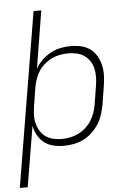

<svg xmlns="http://www.w3.org/2000/svg" viewBox="-62 -781 724 1042"><g transform="rotate(-5 300.0 -260.0)"><path d="M3 215 161 -735H203L152 -421Q166 -447 188 -468Q210 -489 236 -503Q262 -517 290 -522.5Q318 -528 346 -528Q375 -528 402.5 -521.5Q430 -515 451.5 -499Q473 -483 486.5 -459Q500 -435 506 -408Q512 -381 511 -352Q510 -323 505 -294L489 -194Q484 -168 475.5 -141.5Q467 -115 451.5 -91Q436 -67 414.5 -47Q393 -27 367.5 -14.5Q342 -2 314.5 3Q287 8 261 8Q231 8 203 1Q175 -6 154 -22.5Q133 -39 119.5 -63.5Q106 -88 101 -115L46 215ZM253 -30Q276 -30 299 -34.5Q322 -39 343.5 -49.5Q365 -60 383.5 -76.5Q402 -93 415 -113.5Q428 -134 435.5 -156Q443 -178 447 -201L463 -301Q467 -325 467.5 -348.5Q468 -372 463 -394.5Q458 -417 445.5 -436Q433 -455 415 -467.5Q397 -480 374 -485Q351 -490 327 -490Q305 -490 282 -485.5Q259 -481 238 -471Q217 -461 198.5 -445Q180 -429 167 -409Q154 -389 146.5 -367Q139 -345 135 -323L119 -223Q115 -199 114 -175Q113 -151 118.5 -128.5Q124 -106 135.5 -86.5Q147 -67 165 -54Q183 -41 206 -35.5Q229 -30 253 -30Z"/></g></svg>

Font: Iosevka SS04 XLt Ex
Style: Italic
Weight: 200
Width: 7
Italic angle: -9°
Monospace: yes
Designer: Belleve Invis
Foundry: Belleve Invis
Version: Version 19.0.0; ttfautohint (v1.8.4)